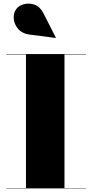

<svg xmlns="http://www.w3.org/2000/svg" viewBox="-20 -1052 514 1072"><path d="M145 -859Q105 -864 82.8 -889Q60.5 -914 57 -945.2Q53.5 -976.5 70 -1000.5Q83.5 -1020 112.8 -1028.2Q142 -1036.5 172.8 -1025.8Q203.5 -1015 222.5 -978L292 -841.5L291 -840ZM15 -2H125V-748H15V-750H460V-748H340V-2H460V0H15Z"/></svg>

Font: Bodoni* 96pt Fatface
Style: Regular
Weight: 900
Version: Version 2.3